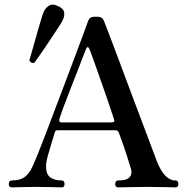

<svg xmlns="http://www.w3.org/2000/svg" viewBox="-20 -810 808 830"><path d="M32 0Q18 0 18 -14Q18 -30 32 -30Q65 -30 85 -43.5Q105 -57 121 -91Q128 -106 143.5 -144Q159 -182 179 -235Q199 -288 222 -348.5Q245 -409 267.5 -468.5Q290 -528 309.5 -580Q329 -632 342.5 -668.5Q356 -705 360 -717Q365 -730 372 -734Q379 -738 395 -738Q411 -738 418.5 -733.5Q426 -729 430 -718Q437 -700 454 -656Q471 -612 493 -552.5Q515 -493 539.5 -428Q564 -363 587.5 -300.5Q611 -238 629.5 -189Q648 -140 658 -113Q691 -30 738 -30Q751 -30 751 -14Q751 0 738 0Q728 0 698.5 -1Q669 -2 617 -2Q574 -2 538 -1Q502 0 491 0Q478 0 478 -14Q478 -30 491 -30Q522 -30 534.5 -39Q547 -48 548 -62Q549 -76 543 -90Q542 -95 528.5 -137Q515 -179 495 -233Q491 -243 487.5 -245Q484 -247 477 -247H229Q219 -247 217 -238Q211 -217 202 -188.5Q193 -160 186 -134Q179 -108 179 -91Q179 -57 197 -43.5Q215 -30 246 -30Q259 -30 259 -14Q259 0 246 0Q236 0 209.5 -1Q183 -2 139 -2Q100 -2 71 -1Q42 0 32 0ZM245 -281H463Q468 -281 472 -283Q476 -285 473 -294Q462 -329 445.5 -376.5Q429 -424 412.5 -471Q396 -518 383.5 -553Q371 -588 366 -599Q363 -606 359 -606Q355 -606 353 -601Q350 -594 339.5 -566.5Q329 -539 314 -500.5Q299 -462 283 -421.5Q267 -381 254.5 -347Q242 -313 237 -296Q233 -281 245 -281ZM129 -539Q122 -536 115.5 -539.5Q109 -543 107 -550Q108 -553 114 -573.5Q120 -594 128 -622.5Q136 -651 144.5 -681Q153 -711 160 -733.5Q167 -756 171 -763Q179 -778 193.5 -786.5Q208 -795 230 -784Q254 -774 257 -757.5Q260 -741 252 -725Q249 -717 236 -697Q223 -677 206 -651.5Q189 -626 172.5 -601.5Q156 -577 143.5 -559.5Q131 -542 129 -539Z"/></svg>

Font: Zen Old Mincho
Style: Bold
Weight: 700
Designer: Yoshimichi Ohira
Foundry: Positype
Version: Version 1.500